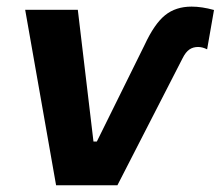

<svg xmlns="http://www.w3.org/2000/svg" viewBox="-20 -549 654 569"><path d="M328 0H146.2L54.6 -520H210.6L257 -129.6H267L408.6 -416Q437.6 -478.4 469.2 -503.9Q500.8 -529.4 547.8 -529.4Q578.2 -529.4 614.2 -519.4L593.8 -402.8Q579.8 -409.8 567 -409.8Q552 -409.8 541.1 -402.2Q530.2 -394.6 521.4 -377Z"/></svg>

Font: Fixel Italic Variable 20240409 Display Thin
Style: Italic
Weight: 100
Italic angle: -10°
Designer: AlfaBravo + MacPaw
Foundry: Kyrylo Tkachov, Marchela Mozhyna, Serhii Makarenko, Maria Weinstein, Zakhar Kryvoshyya
Version: Version 1.211;Glyphs 3.2 (3225)